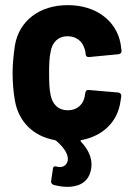

<svg xmlns="http://www.w3.org/2000/svg" viewBox="-20 -542 516 747"><path d="M310 -169C305 -138 283 -113 243 -113C207 -113 184 -136 177 -172C172 -194 171 -223 171 -258C171 -290 172 -319 177 -341C183 -377 206 -401 243 -401C277 -401 300 -381 308 -355C310 -350 311 -346 312 -341C313 -338 313 -334 313 -331C314 -324 318 -320 324 -320C325 -320 325 -320 326 -320L441 -331C448 -332 453 -336 453 -344C452 -354 450 -364 449 -373C432 -462 353 -522 244 -522C132 -522 54 -460 38 -365C34 -337 29 -298 29 -259C29 -223 32 -182 38 -151C52 -69 109 -12 193 3C195 4 197 5 199 6C227 30 244 55 244 76C244 97 229 108 213 108C209 108 204 107 200 106C192 104 187 105 186 114L179 162C178 170 181 174 188 177C202 181 222 185 242 185C280 185 321 172 333 123C335 115 336 107 336 98C336 69 323 39 295 9C292 6 293 4 297 3C381 -13 438 -68 449 -149L452 -169C452 -177 447 -181 440 -182L325 -192C318 -193 313 -188 312 -181Z"/></svg>

Font: Barlow Semi Condensed
Style: Bold
Weight: 700
Width: 4
Designer: Jeremy Tribby
Foundry: Tribby Type
Version: Version 1.422;hotconv 1.0.109;makeotfexe 2.5.65596